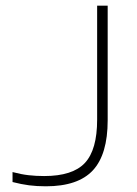

<svg xmlns="http://www.w3.org/2000/svg" viewBox="-20 -647 481 674"><path d="M321 -227V-627H358V-225Q358 -105 306 -49Q254 7 141 7Q109 7 82 3.5Q55 0 24 -8V-43Q54 -35 80 -32Q106 -29 135 -29Q235 -29 278 -75Q321 -121 321 -227Z"/></svg>

Font: Blinker ExtraLight
Style: Regular
Weight: 200
Designer: Juergen Huber
Foundry: supertype
Version: Version 1.017;hotconv 1.0.117;makeotfexe 2.5.65602